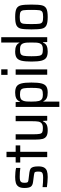

<svg xmlns="http://www.w3.org/2000/svg" viewBox="1042 -1825 979 3103"><g transform="rotate(-90 1531.5 -273.5)"><path d="M59 -5V-75Q133 -66 214 -66Q256 -66 276.5 -73.5Q297 -81 303.5 -96.5Q310 -112 310 -141Q310 -174 305.5 -188Q301 -202 290.5 -206.5Q280 -211 255 -214L142 -229Q85 -236 65 -267Q45 -298 45 -368Q45 -430 66.5 -462.5Q88 -495 126 -506.5Q164 -518 225 -518Q262 -518 302.5 -514Q343 -510 369 -503V-434Q310 -444 228 -444Q191 -444 170.5 -439Q150 -434 139.5 -418.5Q129 -403 129 -371Q129 -342 133 -328.5Q137 -315 147.5 -310Q158 -305 182 -302L295 -288Q332 -283 352.5 -271Q373 -259 383.5 -230Q394 -201 394 -144Q394 -83 375 -50Q356 -17 319 -4.5Q282 8 222 8Q185 8 139 4Q93 0 59 -5Z M544 0V-436H456V-510H544V-658H630V-510H733V-436H630V0Z M827 -188V-510H913V-221Q913 -150 920 -119.5Q927 -89 947 -79.5Q967 -70 1014 -70Q1064 -70 1088 -89.5Q1112 -109 1118 -143.5Q1124 -178 1124 -245V-510H1210V0H1133L1129 -70H1123Q1108 -31 1074 -11.5Q1040 8 977 8Q914 8 881.5 -12.5Q849 -33 838 -74Q827 -115 827 -188Z M1355 -510H1433L1437 -440H1442Q1459 -485 1496 -501.5Q1533 -518 1585 -518Q1650 -518 1685 -495.5Q1720 -473 1734.5 -417Q1749 -361 1749 -256Q1749 -150 1735 -94Q1721 -38 1686.5 -15Q1652 8 1587 8Q1532 8 1498 -8Q1464 -24 1447 -62H1441V196H1355ZM1663 -255Q1663 -342 1655.5 -379Q1648 -416 1626 -428Q1604 -440 1551 -440Q1509 -440 1486 -426.5Q1463 -413 1453 -383Q1445 -361 1443 -332Q1441 -303 1441 -255Q1441 -169 1451 -135Q1461 -100 1484.5 -85Q1508 -70 1551 -70Q1604 -70 1626 -82Q1648 -94 1655.5 -131Q1663 -168 1663 -255Z M1873 -641V-743H1963V-641ZM1875 0V-510H1961V0Z M2088 -254Q2088 -360 2102 -416Q2116 -472 2150.5 -495Q2185 -518 2250 -518Q2304 -518 2339 -502Q2374 -486 2391 -449H2396V-743H2482V0H2404L2401 -69H2395Q2378 -24 2341 -8Q2304 8 2252 8Q2187 8 2152 -14.5Q2117 -37 2102.5 -93Q2088 -149 2088 -254ZM2384 -123Q2392 -146 2394 -176Q2396 -206 2396 -260Q2396 -302 2394 -329.5Q2392 -357 2386 -377Q2376 -411 2352.5 -425.5Q2329 -440 2285 -440Q2233 -440 2211 -428Q2189 -416 2181.5 -379Q2174 -342 2174 -255Q2174 -167 2181.5 -130.5Q2189 -94 2211 -82Q2233 -70 2286 -70Q2327 -70 2350.5 -82.5Q2374 -95 2384 -123Z M2608 -255Q2608 -372 2619.5 -423.5Q2631 -475 2672.5 -496.5Q2714 -518 2808 -518Q2903 -518 2944 -496.5Q2985 -475 2997 -423.5Q3009 -372 3009 -255Q3009 -138 2997 -86.5Q2985 -35 2944 -13.5Q2903 8 2808 8Q2714 8 2672.5 -13.5Q2631 -35 2619.5 -86.5Q2608 -138 2608 -255ZM2923 -255Q2923 -348 2917.5 -383.5Q2912 -419 2889 -431.5Q2866 -444 2808 -444Q2750 -444 2727.5 -431.5Q2705 -419 2699.5 -383.5Q2694 -348 2694 -255Q2694 -162 2699.5 -126.5Q2705 -91 2727.5 -78.5Q2750 -66 2808 -66Q2866 -66 2889 -78.5Q2912 -91 2917.5 -126.5Q2923 -162 2923 -255Z"/></g></svg>

Font: Saira Semi Condensed
Style: Regular
Weight: 400
Width: 4
Designer: Hector Gatti with collaboration of the Omnibus-Type team
Foundry: Omnibus-Type
Version: Version 1.001; ttfautohint (v1.8)